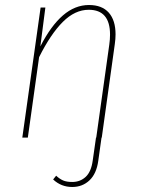

<svg xmlns="http://www.w3.org/2000/svg" viewBox="-20 -549 563 766"><path d="M441 -412Q441 -394 438 -373L386 0H385L372 93Q365 144 337 170.5Q309 197 268 197Q224 197 192 167L204 152Q218 165 232 171Q246 177 268 177Q300 177 322 156.5Q344 136 350 91L363 0H364L416 -371Q419 -392 419 -411Q419 -510 334 -510Q279 -510 230.5 -461.5Q182 -413 136 -321L91 0H69L142 -519H161L141 -364Q183 -446 231 -487.5Q279 -529 335 -529Q387 -529 414 -498.5Q441 -468 441 -412Z"/></svg>

Font: Fira Sans Condensed Thin
Style: Italic
Weight: 250
Width: 3
Italic angle: -8°
Designer: Carrois Corporate & Edenspiekermann AG
Foundry: Carrois Corporate GbR & Edenspiekermann AG
Version: Version 4.203